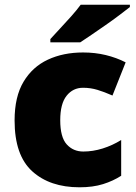

<svg xmlns="http://www.w3.org/2000/svg" viewBox="-20 -879 579 816"><path d="M318 -83Q192 -83 117 -151Q42 -219 42 -367Q42 -468 80 -531.5Q118 -595 183.5 -625.5Q249 -656 333 -656Q384 -656 429.5 -645Q475 -634 514 -614L458 -473Q424 -488 394.5 -497Q365 -506 333 -506Q290 -506 263 -472Q236 -438 236 -368Q236 -296 263.5 -265.5Q291 -235 334 -235Q375 -235 416.5 -248Q458 -261 495 -284V-132Q461 -110 418 -96.5Q375 -83 318 -83ZM532 -849Q514 -835 487 -814.5Q460 -794 429 -772.5Q398 -751 369.5 -731.5Q341 -712 321 -699H194V-713Q211 -732 235 -757.5Q259 -783 283 -810Q307 -837 323 -859H532Z"/></svg>

Font: Noto Sans Kannada UI Black
Style: Regular
Weight: 900
Designer: Jelle Bosma - Monotype Design Team
Foundry: Monotype Imaging Inc.
Version: Version 2.005; ttfautohint (v1.8.4.7-5d5b)